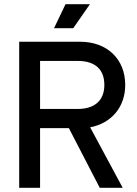

<svg xmlns="http://www.w3.org/2000/svg" viewBox="-20 -900 656 920"><path d="M411 -880H294L239 -765H331ZM580 -493C580 -618 492 -700 364 -700H72V0H172V-286H310L458 0H568L412 -290C512 -309 580 -385 580 -493ZM172 -608H353C436 -608 480 -567 480 -493C480 -419 434 -378 353 -378H172Z"/></svg>

Font: Space Text Medium
Style: Regular
Weight: 500
Designer: Florian Karsten (Space Text), Colophon Foundry (Space Mono)
Foundry: Florian Karsten
Version: Version 1.003;PS 001.003;hotconv 1.0.88;makeotf.lib2.5.64775